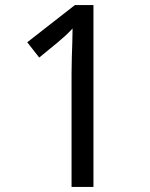

<svg xmlns="http://www.w3.org/2000/svg" viewBox="-20 -734 591 754"><path d="M261 0V-446Q261 -474 262 -506.5Q263 -539 264 -569.5Q265 -600 265 -622Q249 -605 237.5 -594.5Q226 -584 206 -567L134 -508L87 -568L274 -714H347V0Z"/></svg>

Font: hextelugu15
Style: Book
Weight: 400
Designer: Jelle Bosma - Monotype Design Team
Foundry: Monotype Imaging Inc.
Version: Version 2.003